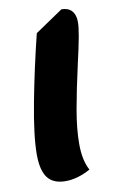

<svg xmlns="http://www.w3.org/2000/svg" viewBox="-84 -747 503 819"><g transform="rotate(-10 168.0 -337.5)"><path d="M31 -108Q31 -188 58 -330.5Q85 -473 121 -618L242 -700Q271 -700 286.5 -683Q302 -666 302 -635Q302 -613 294.5 -571.5Q287 -530 271 -461Q246 -350 231.5 -268Q217 -186 217 -121Q217 -50 241 -6Q185 25 133 25Q80 25 55.5 -7Q31 -39 31 -108Z"/></g></svg>

Font: Lemonada SemiBold
Style: Regular
Weight: 600
Designer: Mohamed Gaber (Arabic) Eduardo Tunni (Latin)
Foundry: Kief Type Foundry
Version: Version 3.006